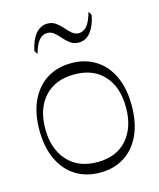

<svg xmlns="http://www.w3.org/2000/svg" viewBox="-117 -865 794 956"><g transform="rotate(-15 280.0 -386.5)"><path d="M281 8Q209 8 155.5 -25.5Q102 -59 72 -122.5Q42 -186 42 -274Q42 -363 72 -426Q102 -489 155.5 -522.5Q209 -556 281 -556Q352 -556 405.5 -522.5Q459 -489 488.5 -426Q518 -363 518 -274Q518 -186 488.5 -122.5Q459 -59 405.5 -25.5Q352 8 281 8ZM281 -46Q379 -46 433.5 -107.5Q488 -169 488 -273Q488 -377 433.5 -437.5Q379 -498 281 -498Q183 -498 127.5 -437.5Q72 -377 72 -273Q72 -170 127.5 -108Q183 -46 281 -46ZM131 -643 120 -662Q131 -716 155.5 -746Q180 -776 216 -777Q242 -777 260 -764Q278 -751 293 -733.5Q308 -716 323.5 -703Q339 -690 358 -690Q382 -691 399.5 -711Q417 -731 431 -781L442 -761Q432 -709 408 -677.5Q384 -646 346 -645Q321 -645 303 -658Q285 -671 270 -688.5Q255 -706 239.5 -719Q224 -732 204 -732Q179 -731 162 -711Q145 -691 131 -643Z"/></g></svg>

Font: Savate ExtraLight
Style: Regular
Weight: 200
Designer: Max Esnée
Foundry: Plomb Type
Version: Version 2.000